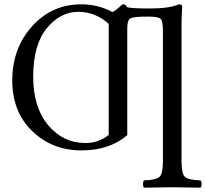

<svg xmlns="http://www.w3.org/2000/svg" viewBox="-20 -678 942 878"><path d="M337.9 -624Q255.9 -624 193.8 -548.6Q131.8 -473.1 131.8 -327.1Q131.8 -187 200.4 -105.5Q269 -23.9 371.1 -23.9Q431.2 -23.9 477.1 -61V-568.8Q416 -624 337.9 -624ZM810.1 56.2Q810.1 116.2 825.4 130.6Q840.8 145 897 147Q901.9 151.9 901.9 163.8Q901.9 175.8 897 180.2Q796.9 178.2 768.1 178.2Q735.8 178.2 638.2 180.2Q634.3 176.3 634 164.1Q633.8 151.9 638.2 147Q694.3 145 709.7 130.6Q725.1 116.2 725.1 56.2V-533.2Q725.1 -582 714.6 -592Q704.1 -602.1 655.8 -602.1Q590.8 -602.1 576.4 -594Q562 -585.9 562 -549.8V-60.1Q481 9.8 352.1 9.8Q219.2 9.8 127.7 -78.1Q36.1 -166 36.1 -310.1Q36.1 -457 126.5 -557.6Q216.8 -658.2 351.1 -658.2Q429.2 -658.2 494.1 -623Q506.3 -627 540 -658.2Q559.1 -658.2 559.1 -646Q573.2 -639.2 667 -639.2Q753.9 -639.2 797.9 -658.2Q813 -658.2 813 -647.9Q810.1 -600.1 810.1 -551.8Z"/></svg>

Font: Linux Libertine O
Style: Regular
Weight: 400
Designer: Philipp H. Poll
Foundry: Philipp H. Poll
Version: Version 5.3.0